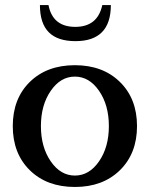

<svg xmlns="http://www.w3.org/2000/svg" viewBox="-20 -724 589 756"><path d="M277.3 -562Q206.5 -562 171.9 -597.2Q137.2 -632.3 137.2 -704.1H170.9Q187.5 -618.2 276.4 -618.2Q364.3 -618.2 382.8 -704.1H416.5Q416.5 -562 277.3 -562ZM274.9 12.2Q164.6 12.2 97.4 -53.7Q30.3 -119.6 30.3 -227.5Q30.3 -335.4 97.4 -401.4Q164.6 -467.3 274.9 -467.3Q384.8 -467.3 452.1 -401.4Q519.5 -335.4 519.5 -227.5Q519.5 -119.6 452.1 -53.7Q384.8 12.2 274.9 12.2ZM179.7 -88.9Q218.3 -32.7 274.9 -32.7Q331.5 -32.7 370.1 -88.9Q408.7 -145 408.7 -227.5Q408.7 -310.1 370.1 -366.2Q331.5 -422.4 274.9 -422.4Q218.3 -422.4 179.7 -366.2Q141.1 -310.1 141.1 -227.5Q141.1 -145 179.7 -88.9Z"/></svg>

Font: Elstob 6pt Medium
Style: Regular
Weight: 500
Designer: Peter S. Baker
Version: Version 1.015